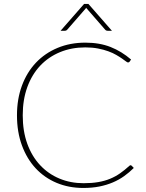

<svg xmlns="http://www.w3.org/2000/svg" viewBox="-20 -922 720 950"><path d="M626 -104.5Q628 -104.5 631.5 -102L642 -91Q620 -69 594.5 -50.8Q569 -32.5 538.5 -19.5Q508 -6.5 471.8 0.8Q435.5 8 392 8Q320.5 8 260.2 -17.2Q200 -42.5 156.5 -89.2Q113 -136 88.5 -202.5Q64 -269 64 -351.5Q64 -432 88.5 -498.2Q113 -564.5 157.8 -611.8Q202.5 -659 264.8 -685Q327 -711 402 -711Q472.5 -711 527 -689.5Q581.5 -668 628.5 -627.5L621 -616.5Q619 -613 613 -613Q610 -613 602.8 -618.5Q595.5 -624 583.8 -632.2Q572 -640.5 555.2 -650.2Q538.5 -660 516 -668.2Q493.5 -676.5 465 -682Q436.5 -687.5 402 -687.5Q334 -687.5 277 -664Q220 -640.5 179 -597Q138 -553.5 115.2 -491.2Q92.5 -429 92.5 -351.5Q92.5 -272.5 115.2 -210.2Q138 -148 178.5 -104.8Q219 -61.5 274 -38.5Q329 -15.5 393.5 -15.5Q434 -15.5 466 -21Q498 -26.5 524.8 -37.5Q551.5 -48.5 574.2 -64.5Q597 -80.5 619.5 -101Q623 -104.5 626 -104.5ZM534 -769.5H514Q511 -769.5 507.2 -770.5Q503.5 -771.5 500 -775.5L409 -880Q407 -881.5 406.5 -884Q405.5 -881.5 404 -880L313 -775.5Q309.5 -771.5 305.8 -770.5Q302 -769.5 299 -769.5H279.5L396 -902.5H417.5Z"/></svg>

Font: Lato ExtraLight
Style: Regular
Weight: 275
Designer: Lukasz Dziedzic with Adam Twardoch and Botio Nikoltchev
Foundry: tyPoland Lukasz Dziedzic
Version: Version 2.015; 2015-08-06; http://www.latofonts.com/